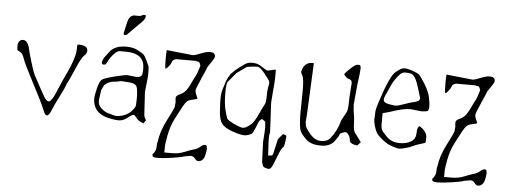

<svg xmlns="http://www.w3.org/2000/svg" viewBox="-52 -759 2894 1097"><g transform="rotate(5 1395.0 -210.0)"><path d="M377 -416Q427.7 -416 427.7 -385.7Q427.7 -369.1 412.6 -356.4Q397.5 -343.8 368.2 -275.4Q338.9 -207 333 -198.2Q327.1 -189.5 323.7 -177.2Q320.3 -165 293 -111.3Q265.6 -57.6 256.8 -34.7Q248 -11.7 241.7 -4.9Q235.4 2 232.9 2.4Q230.5 2.9 223.6 1Q215.8 -4.9 203.6 -36.1Q191.4 -67.4 135.7 -173.3Q80.1 -279.3 70.3 -308.6Q60.5 -337.9 45.9 -345.2Q31.2 -352.5 29.3 -355.5Q28.3 -361.3 27.8 -377.4Q27.3 -393.6 35.2 -404.3Q43 -415 56.6 -415Q70.3 -415 78.1 -405.3Q90.8 -388.7 94.2 -370.6Q97.7 -352.5 114.3 -296.4Q130.9 -240.2 142.6 -217.3Q154.3 -194.3 178.2 -151.4Q202.1 -108.4 206.5 -100.6Q210.9 -92.8 218.3 -85.4Q225.6 -78.1 230.5 -78.1Q235.4 -78.1 238.8 -79.6Q242.2 -81.1 245.6 -85.4Q249 -89.8 252 -94.2Q254.9 -98.6 259.3 -106.4Q263.7 -114.3 266.6 -121.1Q269.5 -127.9 274.9 -139.6Q280.3 -151.4 283.7 -160.2Q287.1 -168.9 293.5 -183.6Q299.8 -198.2 304.7 -209Q367.2 -335.9 367.2 -386.7Q367.2 -407.2 369.1 -416Z M647.5 -499Q641.6 -493.7 633.8 -493.7Q626 -493.7 626 -500.5Q627.9 -515.1 637.7 -555.2Q643.6 -586.9 655.3 -599.1Q666 -609.4 678.2 -609.6Q690.4 -609.9 696.3 -609.4Q702.1 -608.9 704.1 -609.4Q706.1 -609.9 710 -610.1Q713.9 -610.4 715.8 -611.1Q717.8 -611.8 720.7 -613Q723.6 -614.3 725.6 -617.2H743.2V-606.9Q743.2 -593.8 716.3 -568.1Q689.5 -542.5 647.5 -499ZM525.4 -352.5Q525.4 -352.5 559.6 -397.5Q587.9 -424.8 632.8 -427.7Q640.6 -428.2 647.9 -428.2Q686.5 -428.2 711.9 -415Q742.2 -399.4 750 -391.6Q757.8 -383.8 770 -357.9Q782.2 -332 784.2 -327.1Q784.2 -322.3 786.1 -304.7V-270.5L776.4 -179.7L784.2 -49.8Q785.2 -34.2 796.9 -19.5L783.2 0L760.7 -9.8Q746.1 -19.5 739.3 -30.3Q732.4 -41 724.6 -43H718.8Q712.9 -41 707 -36.1Q701.2 -31.2 681.6 -18.1Q662.1 -4.9 640.1 -4.9Q618.2 -4.9 583 -12.7Q505.9 -29.8 493.2 -93.8Q491.2 -103.5 491.2 -118.7Q491.2 -133.8 501.5 -176.8Q511.7 -219.7 527.3 -229.5Q543 -239.3 598.1 -252.9Q653.3 -266.6 668 -266.6L719.7 -260.7H720.7Q736.3 -260.7 741.7 -265.1Q747.1 -269.5 748.5 -271Q750 -272.5 751 -274.9Q752 -277.3 752.4 -279.3Q752.9 -281.2 753.4 -284.7Q753.9 -288.1 754.4 -289.6Q754.9 -291 754.9 -294.9V-314.5Q754.9 -399.4 645.5 -399.4H613.3Q591.3 -399.4 557.6 -350.6L540 -317.4Q532.2 -314.9 526.9 -314.9Q516.6 -314.9 516.6 -324.7Q516.6 -334.5 525.4 -352.5ZM729.5 -89.8Q733.4 -96.7 733.4 -138.7Q733.4 -185.5 726.6 -204.1Q719.7 -222.7 686 -226.1Q652.3 -229.5 641.1 -229.5Q629.9 -229.5 623.5 -227.1Q617.2 -224.6 590.8 -222.2Q564.5 -219.7 541 -198.2L526.4 -168L519.5 -117.2Q518.6 -111.3 518.6 -106Q518.6 -82.5 534.2 -67.4Q554.7 -46.9 577.1 -40.5Q617.7 -28.3 624.5 -28.3H625Q696.3 -31.7 729.5 -89.8Z M1073.2 -372.1Q1068.4 -378.9 1063.5 -378.9H1055.7L1049.8 -381.8H938.5L936.5 -380.9Q918.9 -377 915 -364.3Q911.1 -351.6 900.4 -338.4Q889.6 -325.2 881.8 -321.3Q877.9 -335 877.9 -375Q877.9 -415 879.9 -428.7L1028.3 -413.1H1030.3Q1043 -413.1 1074.7 -426.3Q1106.4 -439.5 1126 -439.5Q1157.2 -439.5 1157.2 -416Q1157.2 -407.2 1141.6 -384.8L1118.2 -350.6H1119.1Q1118.2 -345.7 1090.8 -284.2Q1063.5 -222.7 1063.5 -212.9Q1063.5 -203.1 1070.3 -188.5Q1077.1 -173.8 1079.1 -168Q1075.2 -164.1 1052.7 -159.7Q1030.3 -155.3 1020.5 -146.5Q1010.7 -137.7 997.1 -113.3Q983.4 -88.9 960 -43Q936.5 2.9 926.8 54.2Q917 105.5 917 125V155.3H961.9Q999 155.3 1032.2 141.6Q1065.4 127.9 1085 122.6Q1104.5 117.2 1119.1 104.5Q1133.8 91.8 1142.6 91.8Q1151.4 91.8 1154.3 95.7L1157.2 112.3Q1157.2 124 1152.3 147Q1147.5 169.9 1136.7 178.7Q1126 187.5 1116.2 187.5H1112.3Q1102.5 186.5 1093.8 174.3Q1085 162.1 1069.3 161.1L1034.2 167Q1013.7 174.8 960.4 182.1Q907.2 189.5 883.8 189.5Q860.4 189.5 854.5 184.6Q850.6 180.7 850.6 175.3Q850.6 169.9 853.5 167.5Q856.4 165 858.4 162.6Q860.4 160.2 862.3 155.8Q864.3 151.4 866.2 147.5Q868.2 143.6 869.1 136.7Q870.1 128.9 870.1 125Q870.1 105.5 874 96.7Q880.9 38.1 915.5 -29.3Q950.2 -96.7 953.1 -107.4L956.1 -136.7Q954.1 -148.4 954.1 -161.1Q954.1 -173.8 976.6 -183.6Q999 -193.4 1011.7 -210.4Q1024.4 -227.5 1037.1 -255.4Q1049.8 -283.2 1056.6 -294.9Q1063.5 -306.6 1065.4 -314.5L1079.1 -356.4Z M1475.6 -70.3 1459 -83Q1452.1 -83 1446.8 -77.1Q1441.4 -71.3 1438.5 -65.9Q1435.5 -60.5 1424.3 -30.8Q1413.1 -1 1405.3 4.9Q1382.8 17.6 1362.3 17.6Q1362.3 17.6 1361.3 17.6Q1341.8 17.6 1295.9 2Q1250 -13.7 1232.9 -36.1Q1215.8 -58.6 1212.9 -105.5Q1210 -152.3 1210 -160.2Q1210 -167 1210 -173.8V-180.7Q1210 -209 1216.8 -232.4Q1226.6 -265.6 1232.9 -283.2Q1239.3 -300.8 1256.8 -326.2Q1273.4 -344.7 1304.2 -368.2Q1335 -391.6 1346.7 -395.5Q1357.4 -398.9 1377 -399.4Q1379.9 -398.4 1381.8 -398.4Q1405.3 -398.4 1430.2 -380.9Q1455.1 -363.3 1463.9 -362.3L1504.9 -371.1L1505.9 -372.1L1507.8 -371.1Q1510.3 -370.1 1510.7 -368.7Q1510.7 -367.2 1510.7 -354.5Q1510.7 -341.8 1510.3 -318.4Q1509.8 -294.9 1504.9 -247.1L1500 -180.7Q1501 -164.1 1504.4 -97.2Q1507.8 -30.3 1508.8 -12.7Q1504.4 1 1504.4 23.9Q1504.4 31.7 1504.9 40L1509.3 121.1L1530.8 118.2Q1534.7 115.2 1536.1 111.8Q1538.1 104 1538.6 102.5L1555.7 27.3Q1556.6 22.5 1568.4 8.8Q1580.1 -4.9 1585 -8.8L1603.5 -1L1601.6 22.5Q1599.1 49.3 1592.8 64.5V65.4Q1583 65.4 1560.8 124.5Q1538.6 183.6 1531.7 189.9Q1524.9 196.3 1521 196.3Q1520 196.3 1520 197.3Q1516.1 196.8 1506.3 194.3Q1494.6 191.4 1491.2 189.5Q1487.8 187.5 1484.9 181.2Q1481.9 174.8 1478 159.2L1473.6 46.9Q1478.5 -13.7 1478.5 -37.1Q1478.5 -44.9 1477.5 -48.8Q1475.6 -63.5 1475.6 -70.3ZM1398.4 -49.8Q1416 -66.4 1436 -110.4Q1456.1 -154.3 1463.9 -167Q1471.7 -179.7 1471.7 -214.8Q1471.7 -250 1475.6 -268.3Q1479.5 -286.6 1479.5 -290Q1479.5 -297.9 1476.6 -304.7Q1473.6 -311.5 1446.3 -345.7Q1418.9 -379.9 1401.4 -379.9L1400.4 -378.9Q1382.8 -378.9 1365.7 -376Q1348.6 -373 1344.7 -373L1288.1 -333L1244.1 -280.3Q1234.4 -273.4 1234.4 -213.9Q1234.4 -154.3 1244.1 -116.2Q1253.9 -78.1 1258.3 -69.8Q1262.2 -61 1293.9 -44.9Q1322.8 -30.3 1341.8 -25.4Q1345.7 -24.4 1349.6 -24.4Q1357.9 -24.4 1367.2 -28.3Q1378.9 -33.2 1398.4 -49.8Z M1943.4 -49.8Q1942.4 -50.8 1940.4 -50.8Q1935.5 -50.8 1923.8 -46.9Q1908.2 -42 1906.2 -36.1Q1904.3 -29.3 1902.3 -25.4L1885.7 -1Q1861.3 38.1 1804.2 38.1Q1747.1 38.1 1719.2 11.2Q1691.4 -15.6 1682.6 -35.2Q1673.8 -54.7 1671.9 -124L1673.8 -276.4Q1672.9 -335 1664.6 -350.6Q1656.2 -366.2 1655.3 -371.1Q1656.2 -376 1660.2 -388.7Q1675.8 -427.7 1712.9 -427.7H1723.6L1710 -136.7L1707 -95.7L1706.1 -93.8L1709 -69.3Q1711.9 -53.7 1739.3 -21.5Q1767.6 11.7 1802.7 11.7H1803.7Q1837.9 11.7 1855.5 -9.8Q1873 -31.2 1886.7 -58.6Q1900.4 -85.9 1903.8 -102.1Q1907.2 -118.2 1921.9 -141.6Q1936.5 -165 1939.5 -180.2Q1942.4 -195.3 1943.4 -254.9L1948.2 -326.2L1949.2 -329.1L1947.3 -341.8V-343.8L1946.3 -344.7Q1941.4 -352.5 1930.7 -355Q1919.9 -357.4 1911.6 -366.7Q1903.3 -376 1901.4 -379.9Q1907.2 -389.6 1934.1 -415Q1960.9 -440.4 1972.7 -440.4Q1984.4 -441.4 1988.3 -437.5Q1992.2 -433.6 1992.2 -419.9Q1992.2 -419.9 1992.2 -418.9Q1992.2 -403.3 1981.4 -323.2L1970.7 -208L1971.7 -205.1Q1971.7 -183.6 1976.6 -158.7Q1981.4 -133.8 1982.4 -96.2Q1983.4 -58.6 1996.1 -46.9L2030.3 -1L2010.7 19.5L1995.1 16.6Q1967.8 9.8 1966.8 -5.9Q1964.8 -35.2 1943.4 -49.8Z M2139.6 -112.3Q2139.6 -95.7 2143.6 -84.5Q2147.5 -73.2 2176.3 -44.4Q2205.1 -15.6 2250 -15.6H2254.9Q2291 -15.6 2316.4 -31.2Q2341.8 -46.9 2342.8 -79.1Q2343.8 -111.3 2350.6 -116.2L2356.4 -122.1L2373 -110.4Q2400.4 -85.9 2400.4 -62Q2400.4 -38.1 2398.4 -31.2Q2393.6 -27.3 2370.6 -21Q2347.7 -14.6 2329.1 -5.4Q2310.5 3.9 2285.6 10.3Q2260.7 16.6 2251.5 16.6Q2242.2 16.6 2220.7 9.8Q2199.2 2.9 2187 -2.9Q2174.8 -8.8 2150.9 -27.8Q2127 -46.9 2118.7 -60.1Q2110.4 -73.2 2102.5 -98.6Q2095.7 -124 2095.7 -135.7L2097.7 -179.7Q2097.7 -196.3 2112.3 -240.2Q2161.1 -391.6 2192.4 -417Q2223.6 -443.4 2241.2 -443.4Q2242.2 -443.4 2243.2 -443.4Q2260.7 -443.4 2288.1 -433.6Q2317.4 -423.8 2327.1 -415.5Q2336.9 -407.2 2362.8 -365.2Q2388.7 -323.2 2395.5 -290.5Q2402.3 -257.8 2402.3 -238.3Q2402.3 -218.8 2395.5 -213.4Q2388.7 -208 2361.3 -207L2295.9 -213.9H2294.9Q2253.9 -213.9 2181.6 -188.5L2139.6 -176.8ZM2344.7 -285.2Q2323.2 -361.3 2311 -385.3Q2298.8 -409.2 2285.2 -414.6Q2271.5 -419.9 2250.5 -419.9Q2229.5 -419.9 2217.8 -405.3L2216.8 -404.3Q2187.5 -371.1 2173.8 -340.3Q2160.2 -309.6 2155.3 -299.3Q2150.4 -289.1 2148.4 -284.2Q2146.5 -279.3 2144 -273.4Q2141.6 -267.6 2140.6 -263.7Q2139.6 -259.8 2139.6 -255.9Q2139.6 -252 2140.6 -248.5Q2141.6 -245.1 2144.5 -242.7Q2147.5 -240.2 2149.4 -238.8Q2151.4 -237.3 2155.8 -235.8Q2160.2 -234.4 2162.1 -233.9Q2164.1 -233.4 2168.5 -232.4Q2172.9 -231.4 2186.5 -229Q2200.2 -226.6 2210.9 -226.6Q2221.7 -226.6 2254.9 -238.3Q2288.1 -250 2301.8 -253.4Q2315.4 -256.8 2320.8 -258.3Q2326.2 -259.8 2329.6 -261.2Q2333 -262.7 2337.4 -265.1Q2341.8 -267.6 2343.8 -271.5L2345.7 -283.2Z M2677.7 -372.1Q2672.9 -378.9 2668 -378.9H2660.2L2654.3 -381.8H2543L2541 -380.9Q2523.4 -377 2519.5 -364.3Q2515.6 -351.6 2504.9 -338.4Q2494.1 -325.2 2486.3 -321.3Q2482.4 -335 2482.4 -375Q2482.4 -415 2484.4 -428.7L2632.8 -413.1H2634.8Q2647.5 -413.1 2679.2 -426.3Q2710.9 -439.5 2730.5 -439.5Q2761.7 -439.5 2761.7 -416Q2761.7 -407.2 2746.1 -384.8L2722.7 -350.6H2723.6Q2722.7 -345.7 2695.3 -284.2Q2668 -222.7 2668 -212.9Q2668 -203.1 2674.8 -188.5Q2681.6 -173.8 2683.6 -168Q2679.7 -164.1 2657.2 -159.7Q2634.8 -155.3 2625 -146.5Q2615.2 -137.7 2601.6 -113.3Q2587.9 -88.9 2564.5 -43Q2541 2.9 2531.2 54.2Q2521.5 105.5 2521.5 125V155.3H2566.4Q2603.5 155.3 2636.7 141.6Q2669.9 127.9 2689.5 122.6Q2709 117.2 2723.6 104.5Q2738.3 91.8 2747.1 91.8Q2755.9 91.8 2758.8 95.7L2761.7 112.3Q2761.7 124 2756.8 147Q2752 169.9 2741.2 178.7Q2730.5 187.5 2720.7 187.5H2716.8Q2707 186.5 2698.2 174.3Q2689.5 162.1 2673.8 161.1L2638.7 167Q2618.2 174.8 2564.9 182.1Q2511.7 189.5 2488.3 189.5Q2464.8 189.5 2459 184.6Q2455.1 180.7 2455.1 175.3Q2455.1 169.9 2458 167.5Q2460.9 165 2462.9 162.6Q2464.8 160.2 2466.8 155.8Q2468.8 151.4 2470.7 147.5Q2472.7 143.6 2473.6 136.7Q2474.6 128.9 2474.6 125Q2474.6 105.5 2478.5 96.7Q2485.4 38.1 2520 -29.3Q2554.7 -96.7 2557.6 -107.4L2560.5 -136.7Q2558.6 -148.4 2558.6 -161.1Q2558.6 -173.8 2581.1 -183.6Q2603.5 -193.4 2616.2 -210.4Q2628.9 -227.5 2641.6 -255.4Q2654.3 -283.2 2661.1 -294.9Q2668 -306.6 2669.9 -314.5L2683.6 -356.4Z"/></g></svg>

Font: Drukaatie burti
Style: Thin
Weight: 100
Version: Version 0.14